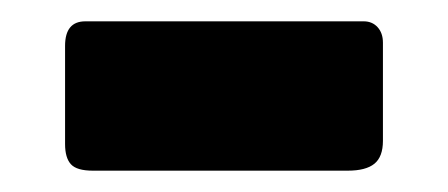

<svg xmlns="http://www.w3.org/2000/svg" viewBox="-20 -353 420 180"><path d="M339 -221Q339 -206 331 -199.5Q323 -193 306 -193H67Q52 -193 46.5 -199Q41 -205 41 -218V-310Q41 -333 60 -333H321Q329 -333 334 -327.5Q339 -322 339 -313Z"/></svg>

Font: Libre Franklin Black
Style: Regular
Weight: 900
Designer: Pablo Impallari, Rodrigo Fuenzalida
Foundry: Impallari Type
Version: Version 1.002; ttfautohint (v1.5)